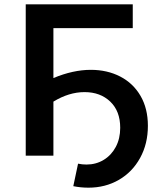

<svg xmlns="http://www.w3.org/2000/svg" viewBox="-20 -720 745 888"><path d="M400 -397Q476 -397 536 -366Q596 -335 630 -276.5Q664 -218 664 -138Q664 -55 628 10.5Q592 76 529.5 112Q467 148 389 148Q353 148 319 141L341 37Q360 41 380 41Q424 41 459.5 19.5Q495 -2 515.5 -40.5Q536 -79 536 -129Q536 -206 490 -250Q444 -294 371 -294Q299 -294 227 -250V0H99V-700H594V-590H227V-359Q318 -397 400 -397Z"/></svg>

Font: Montserrat Alternates SemiBold
Style: Regular
Weight: 600
Designer: Julieta Ulanovsky
Foundry: Julieta Ulanovsky
Version: Version 7.200